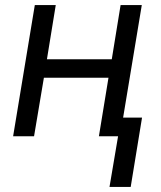

<svg xmlns="http://www.w3.org/2000/svg" viewBox="-20 -540 640 761"><path d="M414 201 448 0H372L410 -232H154L115 0H32L118 -520H201L166 -305H423L458 -520H542L468 -74H543L498 201Z"/></svg>

Font: Iosevka SS04 Extended
Style: Italic
Weight: 400
Width: 7
Italic angle: -9°
Monospace: yes
Designer: Belleve Invis
Foundry: Belleve Invis
Version: Version 19.0.0; ttfautohint (v1.8.4)